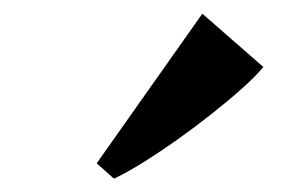

<svg xmlns="http://www.w3.org/2000/svg" viewBox="-20 -858 424 288"><path d="M125 -613 283.5 -837.5 375 -757.5Q363 -743 342.5 -724.8Q322 -706.5 297 -686.8Q272 -667 245.5 -648.2Q219 -629.5 194.5 -614.2Q170 -599 151 -590Z"/></svg>

Font: Merriweather 96pt ExtraBold
Style: Italic
Weight: 800
Italic angle: -7.8°
Version: Version 2.101